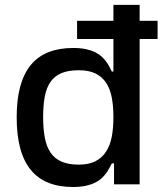

<svg xmlns="http://www.w3.org/2000/svg" viewBox="-20 -747 666 778"><path d="M276.6 -552.6Q306.5 -552.6 328.3 -547.8Q350.1 -543 365.9 -535.2Q381.7 -527.3 392.4 -517.4Q403.1 -507.5 410.7 -496.8Q418.3 -486.2 423.5 -475.9Q428.6 -465.6 433.2 -457H439.6V-589.1H292.3V-662.6H439.6V-727.3H545.8V-662.6H618.6V-589.1H545.8V0H442.1V-84.9H433.2Q428.6 -76.3 423.1 -65.9Q417.6 -55.4 409.8 -44.7Q402 -34.1 391.2 -24.1Q380.3 -14.2 364.3 -6.4Q348.4 1.4 326.7 6Q305 10.7 275.6 10.7Q219.5 10.7 176.8 -6.2Q134.2 -23.1 105.5 -57.7Q76.7 -92.3 62.1 -145.6Q47.6 -198.9 47.6 -271.7Q47.6 -344.8 62.3 -397.7Q77.1 -450.6 106 -485.1Q134.9 -519.5 177.7 -536Q220.5 -552.6 276.6 -552.6ZM154.8 -272.7Q154.8 -225.1 161.6 -189.1Q168.3 -153.1 184.8 -128.7Q201.3 -104.4 229.2 -92.2Q257.1 -79.9 299.4 -79.9Q340.2 -79.9 367.2 -93.9Q394.2 -108 410.3 -133.3Q426.5 -158.7 433.1 -194.2Q439.6 -229.8 439.6 -272.7Q439.6 -315.3 433.2 -350.3Q426.8 -385.3 410.9 -410.2Q394.9 -435 367.9 -448.7Q340.9 -462.4 299.4 -462.4Q256.7 -462.4 228.7 -450.5Q200.6 -438.6 184.3 -414.8Q168 -391 161.4 -355.5Q154.8 -320 154.8 -272.7Z"/></svg>

Font: Cannonade Med
Style: Regular
Weight: 500
Designer: Rasmus Andersson
Foundry: rsms
Version: Version 3.012;git-f93a4a705